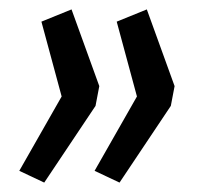

<svg xmlns="http://www.w3.org/2000/svg" viewBox="-20 -472 434 408"><path d="M74 -84 21 -109 111 -267 68 -426 132 -452 191 -289 183 -247ZM234 -84 181 -109 271 -267 228 -426 292 -452 351 -289 343 -247Z"/></svg>

Font: Nunito Sans 10pt Condensed Medium
Style: Italic
Weight: 500
Width: 3
Italic angle: -9°
Designer: Vernon Adams
Foundry: Vernon Adams
Version: Version 3.101;gftools[0.9.27]